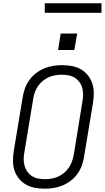

<svg xmlns="http://www.w3.org/2000/svg" viewBox="-20 -1139 640 1167"><path d="M253 8Q222 8 192.5 2.5Q163 -3 138 -17Q113 -31 95 -53.5Q77 -76 68 -103.5Q59 -131 59 -161.5Q59 -192 64 -223L118 -548Q122 -575 131.5 -601.5Q141 -628 158 -652Q175 -676 198.5 -694Q222 -712 248.5 -723Q275 -734 302.5 -738.5Q330 -743 357 -743Q387 -743 417 -737.5Q447 -732 471.5 -718Q496 -704 514 -681.5Q532 -659 541 -631.5Q550 -604 550 -573.5Q550 -543 545 -512L491 -187Q487 -160 477.5 -133.5Q468 -107 451 -83Q434 -59 410.5 -41Q387 -23 360.5 -12Q334 -1 306.5 3.5Q279 8 253 8ZM253 -50Q273 -50 293.5 -53.5Q314 -57 333 -65.5Q352 -74 369 -88Q386 -102 398 -119.5Q410 -137 417 -156.5Q424 -176 428 -196L481 -522Q485 -543 485 -564Q485 -585 480 -604.5Q475 -624 463 -640Q451 -656 434.5 -666.5Q418 -677 397.5 -681Q377 -685 356 -685Q336 -685 315.5 -681.5Q295 -678 276 -669.5Q257 -661 240 -647Q223 -633 211 -615.5Q199 -598 192 -578.5Q185 -559 182 -539L128 -213Q124 -192 124 -171Q124 -150 129.5 -130.5Q135 -111 146.5 -95Q158 -79 174.5 -68.5Q191 -58 211.5 -54Q232 -50 253 -50ZM432 -835H333L349 -935H449ZM252 -1061V-1119H597V-1061Z"/></svg>

Font: Iosevka SS04 Lt Ex Obl
Style: Regular
Weight: 300
Width: 7
Italic angle: -9°
Monospace: yes
Designer: Belleve Invis
Foundry: Belleve Invis
Version: Version 19.0.0; ttfautohint (v1.8.4)